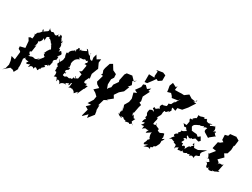

<svg xmlns="http://www.w3.org/2000/svg" viewBox="-78 -1559 3358 2562"><g transform="rotate(30 1601.5 -278.5)"><path d="M303 10C303 10 342 -5 347 27C361 -22 370 -13 405 15C410 18 430 -57 443 -13C429 -55 433 -31 476 -76C426 -90 494 -108 491 -120C481 -90 518 -106 490 -129C517 -108 516 -110 529 -175C542 -171 493 -206 568 -237C536 -208 572 -244 558 -289L565 -278C511 -266 587 -307 579 -335C548 -370 563 -377 529 -341C537 -386 526 -382 512 -381C526 -414 515 -448 498 -457C506 -471 540 -438 481 -511C488 -481 517 -501 511 -464C447 -515 494 -540 438 -552C454 -494 390 -523 425 -535C428 -556 399 -522 392 -510C340 -510 367 -550 310 -520C309 -544 307 -510 274 -557C288 -498 267 -514 217 -469C221 -482 202 -510 201 -494C191 -473 226 -458 218 -485C171 -399 135 -416 190 -448C134 -413 159 -375 125 -383C143 -399 148 -368 137 -318C89 -323 114 -318 85 -307L111 -265L120 -163L44 -144L48 -108L80 -91L87 -78L74 39L14 22L35 83L42 139L26 201L-6 239L79 165L120 173L144 192L179 127L171 119L174 92V64L164 -23L210 -80C168 -32 189 -33 249 -25C210 8 229 26 287 -6C279 43 259 40 287 30ZM290 -104C237 -117 247 -88 203 -96C247 -128 201 -96 194 -154L216 -163L231 -267L211 -245C224 -278 237 -292 223 -332C233 -309 286 -380 259 -394C264 -399 304 -379 289 -364C299 -440 272 -429 344 -455C308 -446 347 -420 331 -432C343 -429 348 -441 392 -376C370 -395 393 -395 401 -365C387 -353 404 -376 398 -372C420 -324 441 -297 418 -315C380 -261 391 -278 373 -235L391 -220C390 -224 362 -213 366 -243C385 -168 408 -212 398 -177C359 -124 354 -124 325 -112C365 -139 342 -142 360 -120C283 -104 275 -69 314 -97Z M856 -538C873 -551 795 -500 773 -508C762 -514 809 -529 753 -491C746 -472 782 -530 735 -519C743 -491 689 -466 729 -470C720 -436 711 -484 697 -454C656 -436 634 -386 660 -380C620 -406 623 -363 629 -375C626 -340 650 -289 646 -349C630 -267 651 -297 611 -230L589 -272C594 -236 611 -224 605 -216C569 -186 643 -164 611 -151C625 -93 646 -95 617 -142C608 -67 627 -106 638 -92C660 -27 609 -13 663 -33C700 -42 652 -27 704 -8C691 29 725 31 685 -2C722 -32 745 0 752 37C743 40 762 -23 839 -10C803 -27 814 -24 864 -46C856 -13 876 -5 881 -63C914 -65 920 -86 900 -87C887 -49 895 -7 877 10C931 -25 916 18 928 -6C952 7 966 7 980 39C1037 -28 1019 -12 1019 27L1067 -79L1073 -82L1096 -136C1046 -136 1059 -112 1072 -159C1003 -131 1038 -194 1025 -176L1057 -244L1070 -230L1060 -306L1090 -384L1100 -406V-407L1065 -483L1072 -537L1019 -506L985 -561L970 -507L977 -458C932 -446 922 -514 907 -523C943 -539 891 -549 916 -497C871 -522 866 -572 835 -563ZM935 -373 945 -363 929 -271 897 -251 946 -232 933 -161C912 -154 899 -133 883 -171C911 -170 905 -117 875 -149C868 -84 824 -128 842 -116C822 -82 793 -135 765 -89C773 -105 734 -84 733 -106C738 -143 763 -188 751 -128C713 -184 749 -181 767 -201C783 -258 749 -201 743 -236L757 -227C759 -253 752 -310 750 -274C746 -356 804 -376 762 -345C768 -354 793 -387 824 -390C805 -424 784 -410 826 -411C848 -423 858 -403 885 -431C913 -411 928 -422 927 -440C945 -375 927 -423 911 -370Z M1336 -167 1355 -223 1338 -231 1313 -301 1316 -293 1319 -372 1344 -411 1341 -464 1280 -494 1282 -514 1279 -500 1240 -564 1201 -542 1175 -462 1169 -426 1185 -381 1172 -360 1203 -358 1173 -252 1192 -223 1241 -192 1182 -138 1227 -111 1265 -75 1255 -17 1268 -40 1206 59 1260 56 1206 107 1252 134 1223 241H1234L1293 182L1299 235L1370 145L1361 86L1356 84L1358 5L1343 16L1372 -84L1427 -112L1406 -109L1480 -168L1454 -211L1495 -272L1503 -280L1550 -320L1583 -404L1561 -397L1598 -443L1577 -494L1629 -528L1599 -497L1540 -557L1461 -546L1441 -517L1420 -413L1418 -433L1427 -393L1380 -325L1375 -282L1349 -256L1324 -207L1346 -135Z M1763 5C1734 45 1820 -9 1823 21C1839 28 1858 -28 1876 22L1839 -23L1865 -75L1841 -72L1802 -143C1837 -100 1795 -85 1804 -108C1796 -141 1780 -144 1806 -133L1826 -238L1838 -275L1803 -292L1813 -320L1796 -405L1792 -368L1852 -487H1828L1846 -534L1799 -500L1759 -539L1724 -528L1719 -484L1666 -411L1711 -388L1666 -369L1687 -291V-280L1678 -231L1640 -165L1657 -114C1604 -133 1670 -133 1657 -66C1655 -102 1622 -80 1652 -84C1622 -23 1679 -11 1623 -36C1643 -18 1682 20 1702 -16C1691 27 1672 -8 1685 -10C1731 -26 1708 -1 1748 7ZM1806 -772 1801 -704 1809 -681 1724 -684V-564L1762 -569L1815 -639L1842 -679L1871 -665L1920 -698V-780L1876 -798L1868 -797L1779 -782Z M2455 -711 2443 -677 2379 -686 2326 -719 2268 -676 2230 -678 2190 -676 2128 -675 2134 -738 2120 -713 2059 -744 2038 -690 2048 -634 2052 -600 2104 -615 2133 -584 2145 -561 2231 -574 2258 -608 2206 -522 2209 -546 2179 -486C2114 -462 2162 -488 2140 -434C2068 -407 2102 -431 2078 -420C2039 -361 2097 -368 2073 -355C2050 -354 2036 -308 2006 -343C1985 -291 2000 -336 2033 -280C1995 -304 1981 -283 1965 -276C1941 -185 1994 -223 1967 -163C1967 -139 1975 -185 1986 -139C1981 -151 1961 -127 1961 -84C1996 -107 2019 -102 1968 -48C2032 -47 2011 -77 2005 -7C2063 -63 2051 -12 2093 -38C2085 -16 2055 29 2093 4L2148 -33C2128 -13 2154 54 2159 57C2140 41 2189 53 2144 81C2139 134 2108 136 2132 159L2183 136L2140 186C2205 162 2203 159 2235 176C2207 115 2254 165 2256 122C2263 101 2270 124 2288 97C2312 43 2317 67 2312 -11C2302 27 2343 -30 2334 -41C2292 0 2292 -57 2312 -34C2301 -83 2297 -106 2298 -98C2272 -106 2244 -63 2216 -85C2202 -95 2188 -94 2207 -114L2145 -141C2150 -132 2159 -122 2138 -169C2163 -168 2141 -128 2104 -138C2104 -198 2141 -222 2096 -247C2108 -197 2146 -243 2100 -228C2122 -284 2154 -301 2121 -319C2174 -282 2116 -293 2147 -361C2158 -376 2158 -331 2199 -392C2214 -346 2191 -400 2200 -372C2251 -442 2209 -404 2218 -456L2272 -437L2278 -482L2344 -495L2400 -561C2422 -595 2443 -628 2465 -661L2418 -663L2455 -684Z M2655 -223 2689 -251 2743 -235 2766 -258 2736 -311 2704 -285 2674 -310C2656 -310 2597 -316 2594 -318C2585 -345 2592 -321 2569 -364C2572 -403 2604 -411 2645 -431C2603 -430 2653 -412 2658 -458C2630 -438 2644 -415 2709 -452C2701 -408 2709 -454 2758 -449C2716 -374 2794 -381 2761 -384L2832 -341L2838 -354L2904 -407C2937 -400 2878 -418 2869 -464C2880 -419 2912 -501 2843 -447C2872 -482 2841 -522 2828 -532C2859 -515 2828 -528 2775 -493C2762 -509 2753 -505 2795 -525C2748 -528 2753 -501 2703 -528C2704 -560 2662 -552 2701 -555C2663 -546 2662 -521 2655 -555C2602 -548 2610 -531 2568 -542C2572 -518 2566 -502 2569 -493C2562 -499 2493 -446 2540 -452C2524 -440 2468 -471 2508 -407L2497 -348C2422 -347 2449 -365 2478 -313C2478 -313 2527 -332 2515 -288C2526 -309 2517 -289 2568 -259C2558 -289 2549 -289 2502 -256C2473 -242 2469 -255 2475 -261C2482 -200 2432 -227 2458 -191C2429 -188 2384 -135 2453 -135C2455 -154 2417 -134 2384 -64C2421 -111 2425 -75 2468 -73C2444 -61 2491 -55 2505 -46C2505 -8 2509 15 2516 -1C2507 -22 2564 -36 2558 -35C2545 19 2563 -10 2613 -10C2589 -15 2600 16 2624 -29C2628 -7 2641 6 2693 -31C2685 -26 2686 -11 2729 -30V-8C2776 -47 2770 -16 2809 -15C2796 -5 2783 -63 2835 -66C2867 -79 2852 -89 2847 -100C2841 -130 2868 -149 2905 -192L2794 -135L2737 -133L2704 -194L2698 -159C2754 -160 2682 -147 2691 -122C2653 -131 2645 -60 2627 -59C2639 -75 2610 -113 2591 -78C2588 -72 2571 -83 2580 -112C2525 -110 2565 -129 2572 -164C2523 -159 2576 -212 2594 -178C2580 -242 2561 -204 2582 -236C2627 -183 2653 -247 2649 -229Z M3091 5C3145 13 3156 -22 3134 4C3136 -10 3204 -21 3186 -27H3167L3189 -139L3139 -96L3179 -122C3119 -136 3128 -109 3098 -83C3135 -120 3124 -125 3083 -157L3151 -225C3141 -240 3130 -256 3120 -271L3160 -294L3179 -357L3182 -424L3191 -426L3202 -514L3149 -545H3161L3061 -534L3050 -501L3004 -490L3008 -414L3037 -395L3002 -367L2973 -358L2951 -254L3011 -245L2947 -166L2935 -174C2965 -115 2983 -110 2932 -96C2998 -113 2974 -112 3007 -75C2949 -30 2979 -53 2956 -61C2982 -44 2996 -53 2998 -1C3034 30 3015 9 3036 -8C3031 10 3042 41 3106 13Z"/></g></svg>

Font: Asimov Aggro
Style: CondIt
Weight: 500
Designer: Google
Version: Version 2.000980; 2014